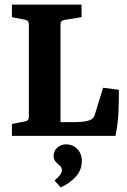

<svg xmlns="http://www.w3.org/2000/svg" viewBox="-20 -593 555 838"><path d="M430 -210 499 -201Q499 -155 497 -104Q495 -53 484 0H32V-52L89 -63Q106 -66 106 -83V-487Q106 -504 89 -507L32 -518V-573H336V-518L261 -506Q244 -503 244 -486V-60H307Q330 -60 346.5 -62.5Q363 -65 373 -69Q389 -75 394 -93ZM337 113Q336 151 309.5 179.5Q283 208 245 225L218 195Q230 185 240 173Q250 161 250 150Q250 139 244.5 133.5Q239 128 234 124Q227 118 220.5 109.5Q214 101 214 86Q214 66 230 51.5Q246 37 269 37Q298 37 318 58Q338 79 337 113Z"/></svg>

Font: Rasa
Style: Regular
Weight: 400
Designer: Anna Giedrys (Yrsa+Rasa design), David Brezina (Yrsa art-direction, Rasa art-direction, design)
Foundry: Rosetta Type Foundry
Version: Version 2.004